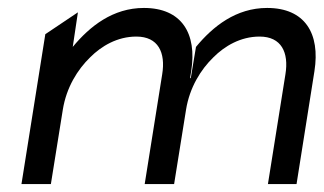

<svg xmlns="http://www.w3.org/2000/svg" viewBox="-20 -463 814 483"><path d="M34 0H108L138 -187C147 -243 175 -288 207 -319C235 -347 275 -371 323 -371C378 -371 397 -331 388 -276L344 0H416H418L448 -187C457 -243 485 -288 517 -319C545 -347 585 -371 633 -371C688 -371 707 -331 698 -276L654 0H726L771 -284C786 -379 747 -443 652 -443C574 -443 516 -397 473 -345L460 -267L458 -266L461 -284C476 -379 437 -443 342 -443C264 -443 206 -397 163 -345L176 -432L94 -377Z"/></svg>

Font: Charger Sport
Style: Obl
Weight: 400
Designer: Jasper
Foundry: Cannot Into Space Fonts
Version: Version 1.1